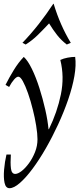

<svg xmlns="http://www.w3.org/2000/svg" viewBox="-20 -754 435 1009"><path d="M30 235Q10 235 4 207Q-2 179 1.5 137.5Q5 96 14 58H37Q34 103 37.5 131.5Q41 160 60 160Q74 160 93.5 145Q113 130 132 104Q151 78 164 45.5Q177 13 177 -22Q177 -51 170 -94Q163 -137 153 -176Q141 -225 127 -264.5Q113 -304 100 -327.5Q87 -351 76 -351Q67 -351 53.5 -335.5Q40 -320 28 -297L9 -308Q28 -346 52.5 -386Q77 -426 105 -455Q126 -436 147.5 -392Q169 -348 187 -291.5Q205 -235 218 -177.5Q231 -120 235 -75H237Q281 -165 300 -258Q319 -351 297 -439Q314 -447 335.5 -451Q357 -455 375 -455Q381 -412 371 -354.5Q361 -297 338.5 -231.5Q316 -166 285.5 -100Q255 -34 220.5 26Q186 86 151 133Q116 180 84.5 207.5Q53 235 30 235ZM331 -520Q302 -542 280 -570Q258 -598 238 -631Q207 -598 178.5 -570Q150 -542 115 -520L98 -529Q143 -576 183.5 -627.5Q224 -679 260 -734H262Q296 -621 352 -529Z"/></svg>

Font: Bona Nova
Style: Italic
Weight: 400
Italic angle: -4°
Designer: Mateusz Machalski
Foundry: Capitalics
Version: Version 4.001; ttfautohint (v1.8.3)